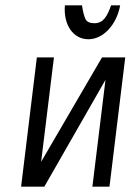

<svg xmlns="http://www.w3.org/2000/svg" viewBox="-20 -699 489 719"><path d="M334 -612C317 -612 306 -617 301 -626C296 -635 291 -653 287 -679H223C217 -606 254 -552 311 -552C367 -552 417 -607 430 -679H396C382 -640 368 -612 334 -612ZM146 0 375 -400 326 0H390L449 -484H362L134 -93L182 -484H118L59 0Z"/></svg>

Font: Gamestation Condensed
Style: Italic
Weight: 400
Width: 3
Designer: Jonas Hecksher
Foundry: Jonas Hecksher, Playtypeª, e-types AS
Version: Version 1.003